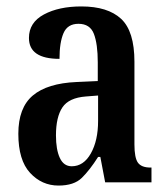

<svg xmlns="http://www.w3.org/2000/svg" viewBox="-20 -567 519 597"><path d="M162 10Q110 10 73.5 -29.5Q37 -69 37 -151Q37 -232 82 -270Q127 -308 218 -312L284 -315V-373Q284 -430 272 -461.5Q260 -493 224 -493Q190 -493 177.5 -464Q165 -435 165 -384Q70 -384 70 -449Q70 -497 116.5 -522Q163 -547 233 -547Q315 -547 356.5 -508.5Q398 -470 398 -375V-118Q398 -76 409 -61Q420 -46 448 -46H451V0H307L292 -79H285Q259 -38 234.5 -14Q210 10 162 10ZM203 -50Q240 -50 262.5 -90Q285 -130 285 -191V-270L247 -267Q194 -263 174 -233Q154 -203 154 -146Q154 -102 166 -76Q178 -50 203 -50Z"/></svg>

Font: Noto Serif Georgian ExtraCondensed SemiBold
Style: Regular
Weight: 600
Width: 2
Designer: Monotype Design Team, Akaki Razmadze
Foundry: Google LLC
Version: Version 2.003; ttfautohint (v1.8.4.7-5d5b)